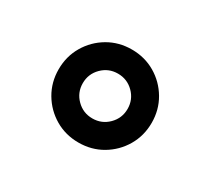

<svg xmlns="http://www.w3.org/2000/svg" viewBox="-71 -491 564 515"><g transform="rotate(30 211.0 -233.0)"><path d="M66.9 -233.4Q66.9 -273.4 86.2 -306.2Q105.5 -338.9 138.2 -358.2Q170.9 -377.4 210.9 -377.4Q251 -377.4 283.7 -358.2Q316.4 -338.9 335.7 -306.2Q355 -273.4 355 -233.4Q355 -193.4 335.7 -160.6Q316.4 -127.9 283.7 -108.6Q251 -89.4 210.9 -89.4Q170.9 -89.4 138.2 -108.6Q105.5 -127.9 86.2 -160.6Q66.9 -193.4 66.9 -233.4ZM141.6 -233.4Q141.6 -204.6 161.9 -184.3Q182.1 -164.1 210.9 -164.1Q239.7 -164.1 260 -184.3Q280.3 -204.6 280.3 -233.4Q280.3 -262.2 260 -282.5Q239.7 -302.7 210.9 -302.7Q182.1 -302.7 161.9 -282.5Q141.6 -262.2 141.6 -233.4Z"/></g></svg>

Font: Vazirmatn RD UI FD
Style: Regular
Weight: 400
Designer: Saber Rastikerdar
Foundry: Saber Rastikerdar
Version: Version 33.003